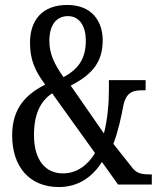

<svg xmlns="http://www.w3.org/2000/svg" viewBox="-20 -744 640 774"><path d="M217 10C301 10 356 -36 391 -91L456 0H592V-41H584C550 -41 530 -46 514 -67L437 -164C456 -214 468 -269 477 -317C489 -378 523 -380 558 -380H567V-421H419V-382C419 -330 414 -264 399 -206L265 -399C354 -444 394 -496 394 -582C394 -654 354 -724 251 -724C147 -724 101 -659 101 -572C101 -502 121 -459 162 -403C88 -365 29 -311 29 -198C29 -73 98 10 217 10ZM236 -433C196 -490 179 -529 179 -580C179 -640 205 -679 254 -679C302 -679 326 -636 326 -581C326 -510 299 -467 236 -433ZM234 -45C165 -45 117 -96 117 -200C117 -292 148 -339 190 -368L363 -127C335 -80 291 -45 234 -45Z"/></svg>

Font: Noto Serif Sinhala ExtraCondensed
Style: Regular
Weight: 400
Width: 2
Designer: Jelle Bosma - Monotype Design Team
Foundry: Monotype Imaging Inc.
Version: Version 2.007